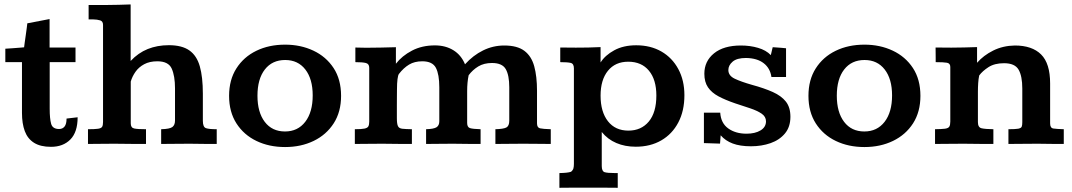

<svg xmlns="http://www.w3.org/2000/svg" viewBox="-20 -659 4909 879"><path d="M213.4 13.2Q165 13.2 135.7 -5.4Q106.4 -23.9 93.5 -58.6Q80.6 -93.3 80.6 -142.1V-374.5H4.4V-436Q14.6 -436.5 35.4 -438Q56.2 -439.5 73.2 -440.9Q90.3 -442.4 90.3 -442.4Q90.3 -445.8 92.8 -461.7Q95.2 -477.5 97.9 -497.6Q100.6 -517.6 102.8 -533.4Q105 -549.3 105 -552.2L207 -571.8V-441.4H325.7V-374.5H207.5V-161.1Q207.5 -116.2 214.1 -92.3Q220.7 -68.4 250.5 -68.4Q266.6 -68.4 275.6 -79.8Q284.7 -91.3 284.7 -116.2L335.4 -122.1Q335.4 -54.2 302.2 -20.5Q269 13.2 213.4 13.2Z M382.8 0V-67.4Q414.6 -67.4 429.2 -69.6Q443.8 -71.8 447.8 -78.9Q451.7 -85.9 451.7 -100.6V-544.9Q451.7 -561.5 438.7 -565.7Q425.8 -569.8 404.8 -570.3Q401.9 -570.3 395.5 -570.3Q389.2 -570.3 385.7 -570.3V-636.2Q405.8 -635.7 427.5 -636Q449.2 -636.2 470.7 -636.2Q496.6 -636.2 523.2 -637Q549.8 -637.7 578.1 -638.7Q578.1 -624.5 578.1 -598.4Q578.1 -572.3 578.1 -540.8Q578.1 -509.3 578.1 -477.8Q578.1 -446.3 578.1 -420.2Q578.1 -394 578.1 -379.9Q612.8 -417 656.5 -434.6Q700.2 -452.1 752.9 -452.1Q813 -452.1 846.9 -428.2Q880.9 -404.3 894.8 -355.2Q908.7 -306.2 908.7 -230V-106Q908.7 -77.1 922.9 -72.3Q937 -67.4 972.2 -67.4V0Q942.4 0 914.3 -0.2Q886.2 -0.5 847.7 -1Q808.1 -1 777.8 -0.5Q747.6 0 717.8 0V-67.4Q757.3 -68.4 769.3 -77.6Q781.2 -86.9 781.2 -106.9V-254.4Q781.2 -311.5 766.1 -345Q751 -378.4 700.2 -378.4Q665 -378.4 640.1 -365Q615.2 -351.6 600.3 -330.3Q585.4 -309.1 578.6 -285.6V-94.2Q578.6 -74.2 594.2 -70.8Q609.9 -67.4 648.4 -67.4V0Q613.3 0 581.1 -0.2Q548.8 -0.5 502.9 -1Q466.3 -1 439 -0.5Q411.6 0 382.8 0Z M1285.2 14.2Q1211.9 14.2 1154.1 -13.7Q1096.2 -41.5 1062.5 -94Q1028.8 -146.5 1028.8 -220.2Q1028.8 -293.5 1062.3 -345.9Q1095.7 -398.4 1153.6 -426.5Q1211.4 -454.6 1285.2 -454.6Q1356.4 -454.6 1414.6 -427.2Q1472.7 -399.9 1507.1 -347.7Q1541.5 -295.4 1541.5 -220.2Q1541.5 -147 1507.8 -94.5Q1474.1 -42 1416 -13.9Q1357.9 14.2 1285.2 14.2ZM1284.7 -57.1Q1343.3 -57.1 1377.4 -101.3Q1411.6 -145.5 1411.6 -222.2Q1411.6 -297.4 1377.9 -340.8Q1344.2 -384.3 1285.6 -384.3Q1226.1 -384.3 1192.4 -340.8Q1158.7 -297.4 1158.7 -220.7Q1158.7 -145 1192.1 -101.1Q1225.6 -57.1 1284.7 -57.1Z M1604.5 0V-67.4Q1634.8 -67.4 1648.7 -70.3Q1662.6 -73.2 1666.5 -80.8Q1670.4 -88.4 1670.4 -102.5V-348.6Q1670.4 -366.7 1655 -370.6Q1639.6 -374.5 1606.9 -374.5V-441.4Q1619.6 -441.4 1631.3 -440.9Q1643.1 -440.4 1656.7 -440.4Q1690.4 -440.4 1723.9 -441.2Q1757.3 -441.9 1792.5 -442.9V-367.2Q1820.3 -403.3 1866 -427.2Q1911.6 -451.2 1971.2 -451.2Q2019.5 -451.2 2055.4 -429.2Q2091.3 -407.2 2108.9 -364.7Q2146 -405.8 2191.7 -428.2Q2237.3 -450.7 2288.6 -450.7Q2348.1 -450.7 2380.6 -426.3Q2413.1 -401.9 2425.8 -355.5Q2438.5 -309.1 2438.5 -243.2V-94.2Q2438.5 -74.7 2452.4 -71.5Q2466.3 -68.4 2501.5 -67.4V0Q2471.7 0 2442.1 -0.5Q2412.6 -1 2375 -1Q2338.9 -1 2308.8 -0.5Q2278.8 0 2248 0V-67.4Q2285.2 -68.4 2298.3 -75.4Q2311.5 -82.5 2311.5 -106.4V-259.3Q2311.5 -314.5 2295.4 -342.5Q2279.3 -370.6 2232.4 -370.6Q2195.3 -370.6 2169.4 -354.7Q2143.6 -338.9 2125.5 -314.5Q2122.1 -298.3 2120.4 -280.3Q2118.7 -262.2 2118.7 -241.7V-96.2Q2118.7 -76.7 2131.6 -72.5Q2144.5 -68.4 2180.2 -67.4V0Q2150.4 0 2122.3 -0.2Q2094.2 -0.5 2053.2 -1Q2015.6 -1 1987.5 -0.5Q1959.5 0 1930.7 0V-67.4Q1965.8 -68.4 1978.5 -76.4Q1991.2 -84.5 1991.2 -104V-259.3Q1991.2 -318.4 1975.6 -348.4Q1960 -378.4 1913.1 -378.4Q1877.9 -378.4 1852.8 -363.3Q1827.6 -348.1 1806.2 -320.3Q1802.2 -314.9 1799.8 -296.4Q1797.4 -277.8 1797.4 -250Q1797.4 -236.3 1797.1 -216.3Q1796.9 -196.3 1796.9 -175.8Q1796.9 -155.3 1796.9 -139.2Q1796.9 -123 1796.9 -117.7Q1796.9 -92.3 1801.8 -81.8Q1806.6 -71.3 1821.5 -69.6Q1836.4 -67.9 1865.7 -67.4V0Q1833.5 0 1803.2 -0.2Q1772.9 -0.5 1730 -1Q1691.4 -1 1662.6 -0.5Q1633.8 0 1604.5 0Z M2541 200.7V133.3Q2578.6 132.8 2594.2 127.4Q2603 120.1 2605.2 111.8Q2607.4 103.5 2607.4 91.3V-346.2Q2607.4 -367.7 2592.5 -371.1Q2577.6 -374.5 2544.9 -374.5V-441.4Q2563.5 -441.4 2581.3 -441.2Q2599.1 -440.9 2616.2 -440.9Q2643.6 -440.9 2672.1 -441.4Q2700.7 -441.9 2729.5 -443.4V-373Q2750 -405.8 2792 -428.7Q2834 -451.7 2892.6 -451.7Q2958.5 -451.7 3008.1 -423.1Q3057.6 -394.5 3085.4 -342.8Q3113.3 -291 3113.3 -223.1Q3113.3 -151.4 3085.4 -98.4Q3057.6 -45.4 3007.6 -16.4Q2957.5 12.7 2890.6 12.7Q2841.3 12.7 2801.8 -4.2Q2762.2 -21 2734.9 -54.7V101.1Q2734.9 125 2747.8 129.2Q2760.7 133.3 2794.9 133.3H2808.1V200.7Q2796.9 200.7 2778.3 200.4Q2759.8 200.2 2739 200.2Q2718.3 200.2 2699.7 200.2Q2681.2 200.2 2669.9 200.2Q2659.2 200.2 2641.6 200.2Q2624 200.2 2604.5 200.2Q2585 200.2 2568.1 200.4Q2551.3 200.7 2541 200.7ZM2856.9 -61Q2915.5 -61 2950.2 -102.5Q2984.9 -144 2984.9 -221.7Q2984.9 -294.4 2950.9 -335.4Q2917 -376.5 2856 -376.5Q2796.9 -376.5 2763.2 -335Q2729.5 -293.5 2729.5 -221.2Q2729.5 -147 2763.2 -104Q2796.9 -61 2856.9 -61Z M3418 10.7Q3368.2 10.7 3334.5 -2Q3300.8 -14.6 3279.3 -39.6L3276.4 -1.5Q3257.8 -1.5 3239.5 -2.7Q3221.2 -3.9 3202.6 -3.9V-143.1H3277.3Q3280.3 -95.2 3314 -71Q3347.7 -46.9 3397.5 -46.9Q3437 -46.9 3461.9 -62Q3486.8 -77.1 3486.8 -103.5Q3486.8 -125 3466.8 -138.7Q3446.8 -152.3 3414.6 -163.1Q3382.3 -173.8 3345.2 -186Q3300.8 -201.2 3269.3 -218Q3237.8 -234.9 3221.2 -259.3Q3204.6 -283.7 3204.6 -321.3Q3204.6 -378.9 3248.8 -414.8Q3293 -450.7 3372.1 -450.7Q3414.1 -450.7 3450.7 -439.9Q3487.3 -429.2 3508.8 -406.7Q3509.8 -409.7 3511.7 -418.5Q3513.7 -427.2 3515.6 -435.1Q3517.6 -442.9 3517.6 -442.9Q3517.6 -442.9 3529.5 -442.1Q3541.5 -441.4 3556.2 -440.2Q3570.8 -439 3578.6 -438V-306.6H3511.7Q3505.9 -346.7 3476.3 -369.6Q3446.8 -392.6 3395.5 -393.6Q3353.5 -393.6 3334 -376.7Q3314.5 -359.9 3314.5 -338.4Q3314.5 -312.5 3343.8 -298.6Q3373 -284.7 3422.9 -270.5Q3478.5 -255.4 3517.8 -237.8Q3557.1 -220.2 3577.9 -193.8Q3598.6 -167.5 3598.6 -124.5Q3598.6 -78.1 3573.7 -48.1Q3548.8 -18.1 3507.8 -3.7Q3466.8 10.7 3418 10.7Z M3937.5 14.2Q3864.3 14.2 3806.4 -13.7Q3748.5 -41.5 3714.8 -94Q3681.2 -146.5 3681.2 -220.2Q3681.2 -293.5 3714.6 -345.9Q3748 -398.4 3805.9 -426.5Q3863.8 -454.6 3937.5 -454.6Q4008.8 -454.6 4066.9 -427.2Q4125 -399.9 4159.4 -347.7Q4193.8 -295.4 4193.8 -220.2Q4193.8 -147 4160.2 -94.5Q4126.5 -42 4068.4 -13.9Q4010.3 14.2 3937.5 14.2ZM3937 -57.1Q3995.6 -57.1 4029.8 -101.3Q4064 -145.5 4064 -222.2Q4064 -297.4 4030.3 -340.8Q3996.6 -384.3 3938 -384.3Q3878.4 -384.3 3844.7 -340.8Q3811 -297.4 3811 -220.7Q3811 -145 3844.5 -101.1Q3877.9 -57.1 3937 -57.1Z M4260.7 0Q4260.7 -2.4 4260.7 -12.2Q4260.7 -22 4260.7 -33.9Q4260.7 -45.9 4260.7 -55.4Q4260.7 -64.9 4260.7 -67.4Q4291.5 -67.9 4306.4 -69.8Q4321.3 -71.8 4325.9 -79.1Q4330.6 -86.4 4330.6 -102.5V-352.5Q4330.6 -369.1 4315.2 -371.8Q4299.8 -374.5 4263.7 -374.5Q4263.7 -377.9 4263.7 -393.1Q4263.7 -408.2 4263.4 -423.1Q4263.2 -438 4263.2 -441.4Q4282.7 -441.4 4300.5 -441.2Q4318.4 -440.9 4335 -440.9Q4365.2 -440.9 4394 -441.7Q4422.9 -442.4 4453.1 -443.4V-371.6Q4482.4 -405.3 4526.9 -427.5Q4571.3 -449.7 4626 -450.7Q4705.1 -450.7 4746.3 -409.7Q4787.6 -368.7 4787.6 -276.9V-93.8Q4787.6 -72.8 4802.7 -70.6Q4817.9 -68.4 4850.1 -67.4V0Q4822.3 0 4795.4 -0.2Q4768.6 -0.5 4730 -1Q4692.4 -1 4660.2 -0.5Q4627.9 0 4596.7 0V-67.4Q4628.4 -67.4 4641.6 -69.8Q4654.8 -72.3 4657.5 -79.1Q4660.2 -85.9 4660.2 -99.6V-253.4Q4660.2 -311 4643.1 -340.3Q4626 -369.6 4576.7 -369.6Q4533.2 -369.6 4505.4 -351.6Q4477.5 -333.5 4462.9 -313.5Q4459.5 -297.4 4458.3 -278.6Q4457 -259.8 4457 -238.8V-100.1Q4457 -75.7 4473.6 -71.8Q4490.2 -67.9 4527.8 -67.4V0Q4495.6 0 4465.1 -0.2Q4434.6 -0.5 4391.1 -1Q4351.6 -1 4321.3 -0.5Q4291 0 4260.7 0Z"/></svg>

Font: Kameron SemiBold
Style: Regular
Weight: 600
Designer: Vernon Adams
Foundry: Vernon Adams
Version: Version 1.100